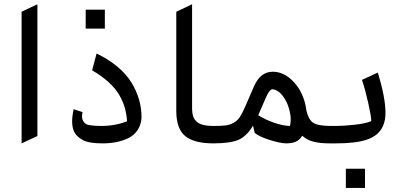

<svg xmlns="http://www.w3.org/2000/svg" viewBox="-20 -687 1950 920"><path d="M83.5 0V-630.9L159.2 -666.5V-35.2Z M390.6 -549.8V-640.6H482.4V-549.8ZM332 -63.5Q325.7 -82 325.7 -106.7Q325.7 -131.3 333 -163.6L375.5 -149.9Q373 -137.7 373 -127.2Q373 -116.7 378.4 -107.4Q383.8 -98.1 390.6 -93.5Q397.5 -88.9 411.6 -86.9Q432.1 -83.5 464.8 -83.5Q532.7 -83.5 588.9 -106Q586.4 -140.6 578.1 -170.2Q569.8 -199.7 551.8 -231.4Q514.6 -295.4 421.4 -350.1L442.9 -430.7Q558.1 -374.5 609.4 -292Q658.2 -213.4 658.2 -124Q656.2 -89.4 639.6 -64.2Q623 -39.1 595.7 -25.4Q543.5 0 471.2 0Q406.2 0 377.4 -15.6Q342.8 -34.2 332 -63.5Z M1002.9 -83.5V0Q911.1 0 868.4 -34.2Q825.7 -68.4 824.7 -152.3V-630.9L900.4 -666.5V-164.1Q900.9 -144 905.3 -130.1Q909.7 -116.2 920.9 -105.5Q942.4 -83.5 1002.9 -83.5Z M1369.1 -83.5Q1373 -94.2 1373 -116.2Q1373 -138.2 1363.8 -169.9Q1354.5 -201.7 1334.2 -228.3Q1314 -254.9 1288.1 -259.3H1285.6Q1272.9 -259.3 1257.3 -226.6L1217.3 -134.8Q1251.5 -113.3 1294.2 -98.6Q1336.9 -84 1369.1 -83.5ZM1001.5 -83.5Q1039.6 -83.5 1060.3 -85.9Q1081.1 -88.4 1099.1 -98.4Q1117.2 -108.4 1128.4 -125Q1139.6 -141.6 1153.3 -172.4L1197.3 -273.9Q1228 -343.3 1286.6 -343.3Q1334 -343.3 1374.5 -307.1Q1406.2 -278.8 1424.8 -239.5Q1443.4 -200.2 1448.2 -156.7Q1458.5 -114.3 1479.7 -99.4Q1501 -84.5 1560.1 -83.5V0Q1515.1 0 1483.2 -7.8Q1451.2 -15.6 1428.2 -36.6Q1416 -16.6 1397.7 -8.3Q1379.4 0 1350.1 0Q1320.8 -1 1272.2 -16.4Q1223.6 -31.7 1200.7 -49.8L1192.4 -85Q1161.1 -32.7 1121.1 -16.4Q1081.1 0 1001.5 0Q985.4 -1 973.1 -13.2Q960.9 -25.4 960.9 -41.5Q960.9 -57.6 973.4 -70.6Q985.8 -83.5 1001.5 -83.5Z M1558.6 -83.5H1589.4Q1628.4 -83.5 1680.4 -89.4Q1732.4 -95.2 1758.8 -106.4V-108.9Q1758.8 -129.4 1744.6 -192.9Q1730.5 -256.3 1714.4 -304.2L1790.5 -339.4Q1827.1 -218.3 1827.1 -146.5Q1827.1 -78.1 1784.7 -43Q1747.1 -11.7 1668.9 -3.9Q1634.8 0 1589.4 0H1558.6Q1543 0 1530.5 -12.7Q1518.1 -25.4 1518.1 -41.5Q1518.1 -57.6 1530.5 -70.6Q1543 -83.5 1558.6 -83.5ZM1637.2 121.6H1729V213.4H1637.2Z"/></svg>

Font: Shahab
Style: Regular
Weight: 400
Designer: Mohammad Saleh Souzanchi
Foundry: http://font-store.ir
Version: Version:0.0.2;RFB:1.2.5;Building:2016-11-27 11:18:45.721916